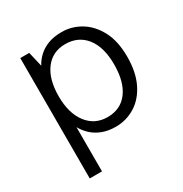

<svg xmlns="http://www.w3.org/2000/svg" viewBox="-157 -626 868 909"><g transform="rotate(-30 277.0 -171.5)"><path d="M74 162V-496H123L142 -415Q155 -440 177 -460.5Q199 -481 230.5 -493Q262 -505 305 -505Q360 -505 408 -476Q456 -447 486 -390.5Q516 -334 516 -249Q516 -165 487.5 -106.5Q459 -48 410.5 -18Q362 12 304 12Q264 12 232 0Q200 -12 177 -33.5Q154 -55 141 -80V162ZM293 -47Q365 -47 404.5 -100Q444 -153 444 -248Q444 -343 403 -395Q362 -447 291 -447Q221 -447 181 -394Q141 -341 141 -248Q141 -155 182.5 -101Q224 -47 293 -47Z"/></g></svg>

Font: Atkinson Hyperlegible Next Light
Style: Regular
Weight: 300
Designer: Elliott Scott, Megan Eiswerth, Linus Boman, Theodore Petrosky, Letters from Sweden
Foundry: Applied Design Works, Letters from Sweden
Version: Version 2.001